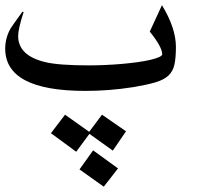

<svg xmlns="http://www.w3.org/2000/svg" viewBox="-20 -368 794 738"><path d="M433.6 279.3 378.9 349.6 285.6 283.2 337.9 210ZM175.8 144 230 72.8 322.8 138.7 372.1 72.8 464.4 136.7 413.6 210.9 323.7 146.5 272.9 215.3ZM656.2 -187.5Q656.2 -145.5 650.4 -119.4Q644.5 -93.3 627 -77.1Q609.4 -61 577.4 -51.5Q545.4 -42 493.2 -33.2Q442.9 -25.4 397.7 -22Q352.5 -18.6 308.1 -18.6Q0 -18.6 0 -181.2Q0 -201.2 5.1 -220.7Q10.3 -240.2 20.5 -258.3Q24.9 -265.6 36.4 -281.7Q47.9 -297.9 66.4 -323.2L70.8 -321.8Q49.8 -257.3 49.8 -229.5Q49.8 -153.8 155.3 -128.9Q207 -116.7 323.7 -116.7Q353 -116.7 385 -118.2Q417 -119.6 448 -122.3Q479 -125 507.3 -128.9Q535.6 -132.8 556.9 -137.7Q578.1 -142.6 590.8 -148.2Q603.5 -153.8 603.5 -159.7Q603.5 -187 555.7 -246.6L602.5 -348.1Q656.2 -259.8 656.2 -187.5Z"/></svg>

Font: XB Khoramshahr
Style: Regular
Weight: 400
Designer: Behnam
Foundry: Irmug
Version: Version 8.005 2009